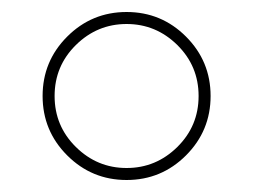

<svg xmlns="http://www.w3.org/2000/svg" viewBox="-20 -760 422 320"><path d="M92 -501Q51 -542 51 -600Q51 -658 92 -699Q133 -740 191 -740Q249 -740 290 -699Q331 -658 331 -600Q331 -542 290 -501Q249 -460 191 -460Q133 -460 92 -501ZM106.5 -685Q71 -650 71 -600Q71 -550 106.5 -515Q142 -480 191 -480Q240 -480 275.5 -515Q311 -550 311 -600Q311 -650 275.5 -685Q240 -720 191 -720Q142 -720 106.5 -685Z"/></svg>

Font: Mplus 1p Thin
Style: Regular
Weight: 250
Version: Version 1.061